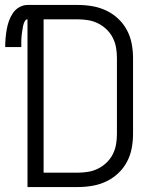

<svg xmlns="http://www.w3.org/2000/svg" viewBox="-20 -755 640 775"><path d="M91 0V-677Q85 -677 81.5 -671.5Q78 -666 76 -660.5Q74 -655 73 -649Q72 -643 71 -637Q70 -631 69 -625Q68 -619 67.5 -613Q67 -607 66.5 -601Q66 -595 66 -589Q66 -583 66 -577Q66 -571 66 -565H1Q1 -583 2.5 -600.5Q4 -618 7 -635.5Q10 -653 16 -670Q22 -687 32 -702Q42 -717 58 -726Q74 -735 91 -735H294Q324 -735 353 -730Q382 -725 408.5 -712.5Q435 -700 456.5 -680Q478 -660 492 -634Q506 -608 511.5 -579Q517 -550 517 -521V-215Q517 -185 511.5 -156Q506 -127 492 -101Q478 -75 456.5 -55Q435 -35 408.5 -22.5Q382 -10 353 -5Q324 0 294 0ZM294 -58Q315 -58 336 -61.5Q357 -65 376 -74.5Q395 -84 410.5 -99Q426 -114 435.5 -133Q445 -152 448.5 -172.5Q452 -193 452 -215V-521Q452 -542 448.5 -562.5Q445 -583 435.5 -602Q426 -621 410.5 -636Q395 -651 376 -660.5Q357 -670 336 -673.5Q315 -677 294 -677H156V-58Z"/></svg>

Font: Iosevka Custom Light Extended
Style: Regular
Weight: 300
Width: 7
Monospace: yes
Designer: Belleve Invis
Foundry: Belleve Invis
Version: Version 11.2.4; ttfautohint (v1.8.4)